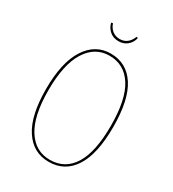

<svg xmlns="http://www.w3.org/2000/svg" viewBox="-203 -955 970 1076"><g transform="rotate(30 282.5 -417.5)"><path d="M499 -340Q499 -167 442.5 -79Q386 9 282 9Q181 9 123.5 -79Q66 -167 66 -338Q66 -510 124.5 -600.5Q183 -691 282 -691Q385 -691 442 -603.5Q499 -516 499 -340ZM81 -338Q81 -173 134.5 -88.5Q188 -4 282 -4Q380 -4 432 -87.5Q484 -171 484 -340Q484 -510 431 -593.5Q378 -677 282 -677Q189 -677 135 -591Q81 -505 81 -338ZM196 -842 207 -844Q215 -818 235 -802Q255 -786 283 -786Q311 -786 330.5 -802Q350 -818 359 -844L369 -842Q363 -812 340 -792Q317 -772 283 -772Q249 -772 226 -792Q203 -812 196 -842Z"/></g></svg>

Font: Fira Sans Compressed Hair
Style: Regular
Weight: 100
Width: 1
Designer: bBox Type GmbH & Carrois Corporate GbR & Edenspiekermann AG
Foundry: bBox Type GmbH & Carrois Corporate GbR & Edenspiekermann AG
Version: Version 4.301